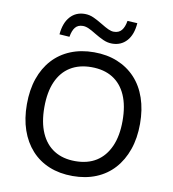

<svg xmlns="http://www.w3.org/2000/svg" viewBox="-98 -1011 996 1105"><g transform="rotate(10 400.0 -458.0)"><path d="M400 9Q324 9 263 -16Q202 -41 159 -88.5Q116 -136 93 -202.5Q70 -269 70 -353Q70 -437 93 -503.5Q116 -570 159 -617Q202 -664 263 -689Q324 -714 400 -714Q476 -714 537 -689Q598 -664 641.5 -617.5Q685 -571 708 -504Q731 -437 731 -354Q731 -270 707.5 -203Q684 -136 641 -88.5Q598 -41 537 -16Q476 9 400 9ZM400 -78Q473 -78 523.5 -110Q574 -142 601.5 -203.5Q629 -265 629 -353Q629 -442 602 -503Q575 -564 524 -595.5Q473 -627 400 -627Q328 -627 277 -595.5Q226 -564 199 -503Q172 -442 172 -353Q172 -265 199 -203.5Q226 -142 277 -110Q328 -78 400 -78ZM244 -777 185 -781Q191 -849 224 -885.5Q257 -922 309 -922Q336 -922 361 -910.5Q386 -899 414 -882Q440 -866 457.5 -858Q475 -850 490 -850Q519 -850 535 -869Q551 -888 557 -925L615 -922Q610 -854 577 -817.5Q544 -781 492 -781Q465 -781 439.5 -792.5Q414 -804 386 -821Q362 -836 344 -844Q326 -852 310 -852Q281 -852 265.5 -833Q250 -814 244 -777Z"/></g></svg>

Font: Nunito Sans 12pt ExtraLight 9pt Medium
Style: Regular
Weight: 500
Version: Version 3.101;gftools[0.9.27]